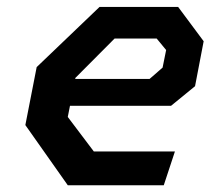

<svg xmlns="http://www.w3.org/2000/svg" viewBox="-20 -548 660 568"><path d="M180.5 0H464.5L497.5 -100H257.5L180.5 -202L187 -235H486L557 -293L582.5 -426L507 -527.5H274.5L88.5 -349.5L55 -178ZM202.5 -314.5 203 -317.5 319 -434H443.5L471.5 -400L461 -348L422.5 -314.5Z"/></svg>

Font: Monaspace Krypton SemiBold
Style: Italic
Weight: 600
Italic angle: -11°
Designer: Riley Cran & the Lettermatic Team
Foundry: Lettermatic
Version: Version 1.101 (Monaspace Krypton)